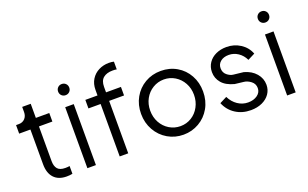

<svg xmlns="http://www.w3.org/2000/svg" viewBox="-86 -1165 2544 1586"><g transform="rotate(-20 1186.5 -372.5)"><path d="M132 -156V-461H33V-536H58Q91 -536 111.5 -558Q132 -580 132 -615V-660H207V-536H325V-461H207V-156Q207 -112 227 -88Q247 -64 295 -64Q317 -64 333 -67V1Q313 6 282 6Q210 6 171 -36Q132 -78 132 -156Z M465 -536H540V0H465ZM503 -726Q524 -726 538 -712Q552 -698 552 -677Q552 -656 538 -642Q524 -628 503 -628Q482 -628 468 -642Q454 -656 454 -677Q454 -698 468 -712Q482 -726 503 -726Z M749 -461H642V-536H749V-584Q749 -638 773.5 -677Q798 -716 839 -736.5Q880 -757 928 -757Q954 -757 972 -752V-684Q959 -687 936 -687Q884 -687 854 -662.5Q824 -638 824 -584V-536H955V-461H824V0H749Z M1035 -269Q1035 -348 1070.5 -411.5Q1106 -475 1168.5 -511.5Q1231 -548 1308 -548Q1385 -548 1447 -512Q1509 -476 1544.5 -412Q1580 -348 1580 -269Q1580 -188 1543.5 -124Q1507 -60 1444.5 -24Q1382 12 1308 12Q1233 12 1170.5 -24.5Q1108 -61 1071.5 -125.5Q1035 -190 1035 -269ZM1308 -63Q1361 -63 1405 -90Q1449 -117 1474.5 -164.5Q1500 -212 1500 -269Q1500 -326 1474.5 -372.5Q1449 -419 1405 -446Q1361 -473 1308 -473Q1255 -473 1210.5 -446Q1166 -419 1140.5 -372.5Q1115 -326 1115 -269Q1115 -211 1140.5 -164Q1166 -117 1210.5 -90Q1255 -63 1308 -63Z M1681 -129 1744 -161Q1768 -112 1809.5 -84Q1851 -56 1900 -56Q1949 -56 1981.5 -79.5Q2014 -103 2014 -141Q2014 -179 1984 -202Q1954 -225 1923 -228L1846 -237Q1773 -256 1738 -297.5Q1703 -339 1703 -393Q1703 -439 1727 -474.5Q1751 -510 1792.5 -529Q1834 -548 1885 -548Q1952 -548 2006.5 -513Q2061 -478 2084 -418L2021 -386Q2000 -430 1962.5 -455Q1925 -480 1881 -480Q1836 -480 1808.5 -457.5Q1781 -435 1781 -399Q1781 -361 1807.5 -339Q1834 -317 1861 -314L1950 -304Q2016 -286 2053.5 -242Q2091 -198 2091 -142Q2091 -98 2067 -63Q2043 -28 1999.5 -8Q1956 12 1900 12Q1824 12 1766 -25.5Q1708 -63 1681 -129Z M2221 -536H2296V0H2221ZM2259 -726Q2280 -726 2294 -712Q2308 -698 2308 -677Q2308 -656 2294 -642Q2280 -628 2259 -628Q2238 -628 2224 -642Q2210 -656 2210 -677Q2210 -698 2224 -712Q2238 -726 2259 -726Z"/></g></svg>

Font: Evergrow Sans 
Style: Regular
Weight: 400
Foundry: 10Web
Version: Version 1.000